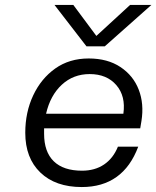

<svg xmlns="http://www.w3.org/2000/svg" viewBox="-20 -746 631 775"><path d="M403 -559H329L200 -726H276L369 -601L505 -726H591ZM82 -210Q82 -293 114 -361Q146 -429 203 -469.5Q260 -510 338 -510Q414 -510 466 -475.5Q518 -441 540 -384Q562 -327 551 -258L546 -228H158Q158 -217 158 -206Q158 -133 197 -95Q236 -57 311 -57Q363 -57 400 -82Q437 -107 456 -154H538Q477 9 310 9Q204 9 143 -49.5Q82 -108 82 -210ZM342 -447Q276 -447 229.5 -404Q183 -361 166 -287H478Q488 -358 449.5 -402.5Q411 -447 342 -447Z"/></svg>

Font: Overused Grotesk
Style: Italic
Weight: 400
Italic angle: -10°
Version: Version 0.003